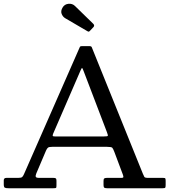

<svg xmlns="http://www.w3.org/2000/svg" viewBox="-20 -1000 900 1020"><path d="M0 -21C0 -11 1.8 -5 5.5 -3C9.2 -1 15.7 0 25 0H264C272 0 276.7 -0.7 278 -2C279.3 -3.3 280 -8 280 -16V-40C280 -46.3 278.8 -50.4 276.5 -52.2C274.2 -54.1 270 -55 264 -55H188.5C177.5 -55 171.3 -57 170 -61C168.7 -65 169.7 -71 173 -79L224.5 -200C227.8 -207.7 231.4 -212.9 235.2 -215.8C239.1 -218.6 246.7 -220 258 -220H548C564 -220 573.5 -218.3 576.5 -215C579.5 -211.7 583.2 -204.3 587.5 -193L632.5 -73C634.2 -68.3 635.2 -64.2 635.5 -60.5C635.8 -56.8 632 -55 624 -55H548C541.7 -55 537.1 -54.1 534.2 -52.2C531.4 -50.4 530 -46 530 -39V-16C530 -8.7 531.6 -4.2 534.8 -2.5C537.9 -0.8 542.7 0 549 0H844C851.7 0 856.2 -1 857.8 -3C859.2 -5 860 -9.8 860 -17.5V-39.5C860 -46.2 859.3 -50.4 858 -52.2C856.7 -54.1 852.7 -55 846 -55H767C755.7 -55 749 -56.7 747 -60C745 -63.3 742.3 -69 739 -77L467.5 -749C466.2 -753 461.8 -755 454.5 -755H414.5C408.8 -755 405.3 -753.3 404 -750L107.5 -75C104.5 -68 101.3 -62.9 98 -59.8C94.7 -56.6 87.7 -55 77 -55H14C4.7 -55 0 -50.7 0 -42ZM408 -626C411.7 -634.7 414.3 -638.8 416 -638.5C417.7 -638.2 420.3 -633 424 -623L548 -298C552 -287.3 553.7 -280.8 553 -278.5C552.3 -276.2 544.3 -275 529 -275H276C267 -275 261.8 -275.8 260.5 -277.5C259.2 -279.2 259.7 -283 262 -289ZM444 -834.5C447.7 -832.2 450.4 -831.3 452.2 -832C454.1 -832.7 456.3 -834.5 459 -837.5L476 -855.5C481.7 -861.5 481.5 -867.5 475.5 -873.5L378.5 -968C369.2 -977.3 357.5 -981.2 343.5 -979.8C329.5 -978.2 319.2 -971.7 312.5 -960C305.2 -947.7 303.5 -936.4 307.5 -926.2C311.5 -916.1 317.7 -908.5 326 -903.5Z"/></svg>

Font: Besley*
Style: Regular
Weight: 400
Designer: Owen Earl
Foundry: indestructible type*
Version: Version 3.000; ttfautohint (v1.8.3)